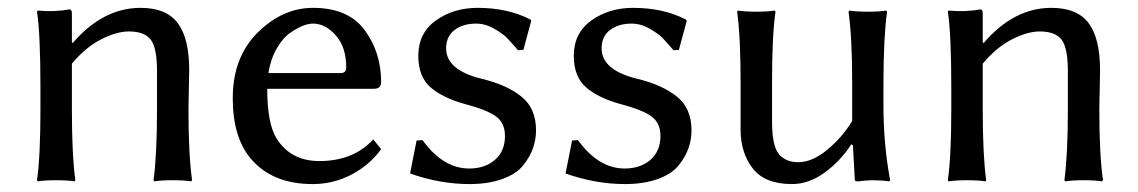

<svg xmlns="http://www.w3.org/2000/svg" viewBox="-20 -459 2898 489"><path d="M460 -180.2Q460 -66.4 469.2 0L466.8 2.9Q448.7 0 419.9 0Q391.1 0 373 2.9L371.1 0Q379.9 -66.9 379.9 -180.2V-277.8Q379.9 -336.9 364 -357.9Q348.1 -378.9 308.1 -378.9Q277.3 -378.9 237.8 -358.9Q198.2 -338.9 163.1 -296.9V-180.2Q163.1 -64 171.9 0L169.9 2.9Q151.9 0 123 0Q94.2 0 76.2 2.9L74.2 0Q83 -61 83 -180.2V-234.9Q83 -373 74.2 -429.2L76.2 -432.1Q120.1 -428.2 157.2 -435.1Q163.1 -435.1 163.1 -424.8V-352.1L165 -349.1Q242.2 -439 337.9 -439Q403.8 -439 432.9 -399.9Q461.9 -360.8 461.9 -280.8Q461.9 -264.6 460.9 -230.5Q460 -196.3 460 -180.2Z M663.6 -272.9H847.7Q861.8 -272.9 861.8 -287.1Q861.8 -338.9 835.2 -368.9Q808.6 -398.9 777.3 -398.9Q766.1 -398.9 752 -393.6Q737.8 -388.2 719.2 -375.5Q700.7 -362.8 685.1 -335.9Q669.4 -309.1 663.6 -272.9ZM930.7 -104 950.7 -79.1Q921.9 -39.1 875.7 -14.6Q829.6 9.8 776.4 9.8Q672.4 9.8 617.7 -56.2Q572.8 -110.4 572.8 -209Q572.8 -313 636.2 -376Q699.7 -439 777.3 -439Q867.2 -439 908.9 -382.1Q950.7 -325.2 950.7 -250Q950.7 -232.9 932.6 -232.9H660.6Q660.6 -144 684.6 -106Q720.7 -48.8 793.5 -48.8Q879.9 -48.8 930.7 -104Z M1041 -101.1 1056.2 -102.1Q1107.9 -30.3 1174.3 -29.8Q1215.3 -29.8 1240.7 -52Q1266.1 -74.2 1266.1 -112.8Q1266.1 -147 1241.7 -163.6Q1217.3 -180.2 1165 -193.8Q1108.9 -209 1077.1 -236.1Q1045.4 -263.2 1045.4 -316.9Q1045.4 -375 1090.3 -407Q1135.3 -439 1196.3 -439Q1273.4 -439 1331.1 -409.2L1333 -405.8L1313 -332L1299.3 -331.1Q1280.3 -353 1271.2 -362.5Q1262.2 -372.1 1239.3 -385.5Q1216.3 -398.9 1192.4 -398.9Q1159.2 -398.9 1137.7 -382.6Q1116.2 -366.2 1116.2 -335.9Q1116.2 -279.8 1209 -257.8Q1271 -242.7 1308.1 -212.9Q1345.2 -183.1 1345.2 -127Q1345.2 -104 1337.6 -82Q1330.1 -60.1 1312.7 -38.1Q1295.4 -16.1 1259.8 -3.2Q1224.1 9.8 1175.3 9.8Q1101.1 9.8 1024.4 -17.1Z M1437 -101.1 1452.1 -102.1Q1503.9 -30.3 1570.3 -29.8Q1611.3 -29.8 1636.7 -52Q1662.1 -74.2 1662.1 -112.8Q1662.1 -147 1637.7 -163.6Q1613.3 -180.2 1561 -193.8Q1504.9 -209 1473.1 -236.1Q1441.4 -263.2 1441.4 -316.9Q1441.4 -375 1486.3 -407Q1531.2 -439 1592.3 -439Q1669.4 -439 1727.1 -409.2L1729 -405.8L1709 -332L1695.3 -331.1Q1676.3 -353 1667.2 -362.5Q1658.2 -372.1 1635.3 -385.5Q1612.3 -398.9 1588.4 -398.9Q1555.2 -398.9 1533.7 -382.6Q1512.2 -366.2 1512.2 -335.9Q1512.2 -279.8 1605 -257.8Q1667 -242.7 1704.1 -212.9Q1741.2 -183.1 1741.2 -127Q1741.2 -104 1733.6 -82Q1726.1 -60.1 1708.7 -38.1Q1691.4 -16.1 1655.8 -3.2Q1620.1 9.8 1571.3 9.8Q1497.1 9.8 1420.4 -17.1Z M2148.4 -91.8Q2120.6 -48.8 2080.3 -19.5Q2040 9.8 1997.1 9.8Q1928.2 9.8 1897.2 -30Q1866.2 -69.8 1866.2 -128.9V-249Q1866.2 -365.2 1857.4 -429.2L1859.4 -432.1Q1877.4 -429.2 1906.2 -429.2Q1935.1 -429.2 1953.1 -432.1L1955.1 -429.2Q1946.3 -369.1 1946.3 -249V-149.9Q1946.3 -86.9 1963.9 -66.4Q1981.4 -45.9 2013.2 -45.9Q2048.3 -45.9 2086.7 -77.4Q2125 -108.9 2150.4 -150.9V-249Q2150.4 -362.8 2141.1 -429.2L2143.1 -432.1Q2161.1 -429.2 2190.2 -429.2Q2219.2 -429.2 2237.3 -432.1L2239.3 -429.2Q2230.5 -369.1 2230 -249V-191.9Q2230 -90.8 2247.1 0L2245.1 2.9Q2225.1 0 2200.7 0Q2189 0 2166 2.9Q2157.2 2.9 2157.2 0L2152.3 -88.9Z M2779.8 -180.2Q2779.8 -66.4 2789.1 0L2786.6 2.9Q2768.6 0 2739.7 0Q2710.9 0 2692.9 2.9L2690.9 0Q2699.7 -66.9 2699.7 -180.2V-277.8Q2699.7 -336.9 2683.8 -357.9Q2668 -378.9 2627.9 -378.9Q2597.2 -378.9 2557.6 -358.9Q2518.1 -338.9 2482.9 -296.9V-180.2Q2482.9 -64 2491.7 0L2489.7 2.9Q2471.7 0 2442.9 0Q2414.1 0 2396 2.9L2394 0Q2402.8 -61 2402.8 -180.2V-234.9Q2402.8 -373 2394 -429.2L2396 -432.1Q2439.9 -428.2 2477.1 -435.1Q2482.9 -435.1 2482.9 -424.8V-352.1L2484.9 -349.1Q2562 -439 2657.7 -439Q2723.6 -439 2752.7 -399.9Q2781.7 -360.8 2781.7 -280.8Q2781.7 -264.6 2780.8 -230.5Q2779.8 -196.3 2779.8 -180.2Z"/></svg>

Font: Biolilbert
Style: Regular
Weight: 400
Designer: Philipp H. Poll
Foundry: Philipp H. Poll
Version: Version 1.1.0